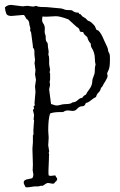

<svg xmlns="http://www.w3.org/2000/svg" viewBox="-28 -784 497 796"><path d="M97.7 -668 93.8 -681.6Q93.8 -695.3 85.9 -703.1L82 -705.1Q79.1 -709 77.1 -713.4Q75.2 -717.8 71.3 -721.7H63.5L19.5 -717.8Q2 -717.8 -2 -727.5Q-5.9 -737.3 -7.8 -752.9Q2 -763.7 18.6 -763.7L65.4 -757.8L85.9 -759.8L107.4 -756.8Q115.2 -756.8 121.1 -759.8Q130.9 -754.9 148.9 -754.9Q167 -754.9 178.2 -753.4Q189.5 -752 203.1 -751L225.6 -749Q231.4 -748 234.4 -746.6Q237.3 -745.1 241.7 -743.7Q246.1 -742.2 258.3 -742.2Q270.5 -742.2 272.5 -739.7Q274.4 -737.3 281.2 -734.4Q288.1 -731.4 292 -731.9Q295.9 -732.4 298.8 -730.5L300.8 -725.6H304.7Q307.6 -723.6 309.6 -720.7Q311.5 -717.8 314 -715.8Q316.4 -713.9 320.3 -711.9Q324.2 -710 326.7 -708Q329.1 -706.1 331.1 -703.6Q333 -701.2 335.4 -699.2Q337.9 -697.3 341.8 -696.3Q350.6 -693.4 365.2 -675.8Q367.2 -671.9 368.7 -667.5Q370.1 -663.1 372.1 -660.6Q374 -658.2 376 -658.7Q377.9 -659.2 380.9 -656.2Q391.6 -646.5 404.3 -615.2Q419.9 -584 419.9 -578.1Q419.9 -572.3 421.9 -568.4Q427.7 -561.5 427.7 -546.9V-533.2Q427.7 -504.9 421.9 -493.2Q416 -481.4 416 -478.5Q416 -475.6 417 -475.6Q418 -475.6 418 -468.8Q418 -461.9 408.7 -447.3Q399.4 -432.6 397.5 -427.7Q395.5 -422.9 390.6 -419.9Q388.7 -408.2 380.9 -400.9Q373 -393.6 370.1 -381.8Q362.3 -378.9 349.1 -368.2Q335.9 -357.4 328.1 -357.4Q326.2 -353.5 324.7 -350.1Q323.2 -346.7 318.8 -344.7Q314.5 -342.8 311 -343.3Q307.6 -343.8 301.8 -340.8Q295.9 -337.9 290 -331.1Q284.2 -324.2 272.5 -324.2L252.9 -326.2Q243.2 -326.2 233.4 -319.3H219.7Q193.4 -319.3 179.7 -313.5Q171.9 -291 171.9 -243.2L173.8 -212.9L171.9 -181.6L175.8 -157.2Q175.8 -152.3 173.8 -150.4L175.8 -143.6Q174.8 -140.6 174.8 -124L172.9 -77.1V-66.4Q172.9 -61.5 173.8 -56.6Q179.7 -54.7 181.6 -54.7L197.3 -56.6L203.1 -55.7V-53.7Q203.1 -49.8 206.1 -48.3Q209 -46.9 209 -41.5Q209 -36.1 204.1 -32.2Q199.2 -28.3 196.3 -23.4Q194.3 -22.5 189.5 -22.5L171.9 -25.4Q165 -25.4 158.7 -20Q152.3 -14.6 145.5 -12.7Q144.5 -14.6 143.6 -14.6Q142.6 -14.6 137.2 -12.7Q131.8 -10.7 125.5 -11.2Q119.1 -11.7 111.3 -10.7Q103.5 -9.8 95.2 -8.3Q86.9 -6.8 78.1 -7.8Q76.2 -12.7 73.2 -17.6Q70.3 -22.5 70.3 -27.8Q70.3 -33.2 74.2 -36.1Q78.1 -39.1 84 -40.5Q89.8 -42 96.2 -43Q102.5 -43.9 106.4 -45.9Q110.4 -52.7 110.4 -60.5L107.4 -78.1L108.4 -101.6L106.4 -167L108.4 -194.3V-222.7Q111.3 -224.6 110.8 -230.5Q110.4 -236.3 110.4 -245.1Q110.4 -253.9 113.3 -286.1L111.3 -288.1L113.3 -307.6L108.4 -328.1L113.3 -334L111.3 -341.8Q111.3 -344.7 114.3 -345.7Q117.2 -346.7 116.2 -349.1Q115.2 -351.6 115.2 -357.4L119.1 -403.3L117.2 -425.8L121.1 -453.1L117.2 -475.6L119.1 -493.2L115.2 -522.5L117.2 -536.1L115.2 -552.7Q114.3 -560.5 114.7 -570.3Q115.2 -580.1 108.4 -586.9V-592.8L101.6 -644.5Q101.6 -651.4 97.7 -655.3Q96.7 -658.2 97.2 -661.1Q97.7 -664.1 97.7 -668ZM175.8 -413.1 183.6 -352.5Q189.5 -351.6 195.3 -349.1Q201.2 -346.7 207 -346.7Q212.9 -346.7 217.8 -348.1Q222.7 -349.6 230.5 -351.1Q238.3 -352.5 247.6 -352.5Q256.8 -352.5 266.6 -355.5Q272.5 -360.4 274.9 -359.9Q277.3 -359.4 283.7 -361.8Q290 -364.3 296.9 -371.1Q303.7 -377.9 312.5 -377.9Q318.4 -387.7 328.1 -391.6Q334 -403.3 341.3 -412.6Q348.6 -421.9 351.6 -430.7Q354.5 -439.5 354.5 -445.3Q354.5 -451.2 356.4 -458Q358.4 -464.8 360.4 -468.8Q362.3 -472.7 363.8 -478.5Q365.2 -484.4 365.2 -496.1Q365.2 -507.8 368.2 -515.6Q365.2 -529.3 365.2 -542Q365.2 -554.7 361.3 -566.4Q357.4 -578.1 352.5 -585Q347.7 -591.8 348.6 -602.5Q336.9 -615.2 334 -629.9Q329.1 -634.8 324.2 -638.7Q319.3 -642.6 316.4 -651.4H312.5Q302.7 -651.4 302.2 -657.2Q301.8 -663.1 296.9 -668Q292 -669.9 280.8 -680.7Q269.5 -691.4 263.7 -696.3Q257.8 -701.2 256.8 -703.1Q221.7 -716.8 204.1 -716.8L164.1 -714.8Q154.3 -714.8 148.4 -715.8Q146.5 -708 146.5 -700.7Q146.5 -693.4 150.9 -687.5Q155.3 -681.6 156.7 -675.3Q158.2 -668.9 157.7 -664.1Q157.2 -659.2 157.2 -654.3V-651.4Q157.2 -647.5 159.7 -640.6Q162.1 -633.8 161.6 -627.4Q161.1 -621.1 162.6 -616.2Q164.1 -611.3 167.5 -607.9Q170.9 -604.5 170.9 -588.9L173.8 -570.3Q173.8 -564.5 172.9 -560.5V-557.6L171.9 -556.6Q175.8 -552.7 175.8 -539.1V-517.6L179.7 -495.1Q179.7 -491.2 177.7 -489.3Q178.7 -488.3 178.7 -485.4L177.7 -482.4V-481.4L179.7 -480.5V-453.1L177.7 -445.3L179.7 -432.6Z"/></svg>

Font: Mountains of Christmas
Style: Regular
Weight: 400
Designer: Crystal Kluge
Foundry: Font Diner, Inc DBA Tart Workshop
Version: Version 1.003